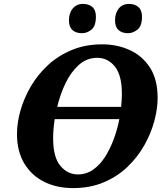

<svg xmlns="http://www.w3.org/2000/svg" viewBox="-20 -952 852 983"><path d="M354 11Q272 11 207.5 -20.5Q143 -52 105 -114Q67 -176 67 -266Q67 -324 85 -387Q103 -450 138 -510Q173 -570 225.5 -618.5Q278 -667 347.5 -696Q417 -725 504 -725Q579 -725 643.5 -696Q708 -667 747.5 -606.5Q787 -546 787 -450Q787 -395 770 -332Q753 -269 719 -208.5Q685 -148 633 -98Q581 -48 511 -18.5Q441 11 354 11ZM478 -656Q424 -656 383.5 -619.5Q343 -583 315.5 -526Q288 -469 273 -405H600Q604 -440 604 -471Q604 -567 568 -611.5Q532 -656 478 -656ZM379 -59Q422 -59 457 -83.5Q492 -108 518 -149Q544 -190 562.5 -240Q581 -290 591 -342H260Q252 -290 252 -244Q252 -147 289 -103Q326 -59 379 -59ZM635 -782Q605 -782 587 -798Q569 -814 569 -847Q569 -885 588 -908.5Q607 -932 641 -932Q670 -932 688.5 -916Q707 -900 707 -867Q707 -819 684 -800.5Q661 -782 635 -782ZM400 -782Q369 -782 351 -798Q333 -814 333 -847Q333 -885 352.5 -908.5Q372 -932 405 -932Q435 -932 453 -916Q471 -900 471 -867Q471 -819 448.5 -800.5Q426 -782 400 -782Z"/></svg>

Font: Noto Serif ExtraBold
Style: Italic
Weight: 800
Italic angle: -12°
Designer: Monotype Design Team
Foundry: Monotype Imaging Inc.
Version: Version 2.013